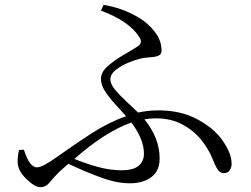

<svg xmlns="http://www.w3.org/2000/svg" viewBox="-20 -770 1040 795"><path d="M576 -134Q576 -193 524 -263Q412 -222 288 -112Q334 -93 384.5 -79Q435 -65 483 -65Q532 -65 554 -83.5Q576 -102 576 -134ZM398 -726 409 -750Q485 -737 548 -701Q592 -676 620.5 -639Q649 -602 649 -560Q649 -545 636 -539.5Q623 -534 603.5 -533Q584 -532 564 -528Q542 -523 512.5 -511Q483 -499 460 -481Q437 -463 437 -441Q437 -422 456.5 -398.5Q476 -375 502.5 -350.5Q529 -326 552 -304Q593 -313 636 -313Q731 -313 801 -274Q871 -235 903 -186Q939 -134 939 -92Q939 -76 931 -64.5Q923 -53 906 -53Q891 -53 880.5 -69.5Q870 -86 861 -110Q843 -155 811 -193.5Q779 -232 732.5 -256Q686 -280 626 -280Q602 -280 578 -276Q641 -198 641 -114Q641 -62 606.5 -36.5Q572 -11 518 -11Q461 -11 396 -36Q339 -56 263 -92L227 -60Q201 -34 185.5 -14.5Q170 5 147 5Q124 5 88.5 -29.5Q53 -64 53 -101Q53 -127 59 -149L79 -150Q102 -77 133 -77Q156 -77 217 -121Q290 -173 359.5 -218Q429 -263 502 -289Q479 -315 455 -341Q431 -367 414.5 -393Q398 -419 398 -443Q398 -472 427 -497Q456 -522 490.5 -542Q525 -562 547 -576Q574 -592 557 -616Q516 -682 398 -726Z"/></svg>

Font: Han-Nom Khai
Style: Regular
Weight: 400
Version: Version 1.200;June 22, 2023;FontCreator 14.0.0.2814 64-bit